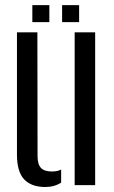

<svg xmlns="http://www.w3.org/2000/svg" viewBox="-20 -727 449 754"><path d="M46.6 -119.9V-600H126.8L127.5 -113.4Q127.5 -81.7 140.8 -67.6Q154.1 -53.5 184.1 -53.5Q204.7 -53.5 220.1 -61V-9.9Q193.7 7.4 158.1 7.4Q103.3 7.4 74.9 -22.6Q46.6 -52.6 46.6 -119.9ZM273.2 0V-600H353.7V0ZM223.9 -640V-706.8H290.7V-640ZM107 -640V-706.8H173.8V-640Z"/></svg>

Font: Big Shoulders Stencil Text Thin
Style: Regular
Weight: 100
Designer: Patric King
Foundry: XO Type Co
Version: Version 2.001